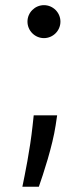

<svg xmlns="http://www.w3.org/2000/svg" viewBox="-20 -547 316 745"><path d="M201.7 -99.4H110.8L106.5 -59.7C96.2 36.6 76 132.5 66.8 177.6H130.7C147.7 129.3 183.9 19.9 196 -61.1ZM150.6 -399.1C185.7 -399.1 214.5 -427.9 214.5 -463.1C214.5 -498.2 185.7 -527 150.6 -527C115.4 -527 86.6 -498.2 86.6 -463.1C86.6 -427.9 115.4 -399.1 150.6 -399.1Z"/></svg>

Font: Karasuma Gothic
Style: Regular
Weight: 400
Designer: Rasmus Andersson, Ryoko Nishizuka
Foundry: Genbu
Version: Version 1.00